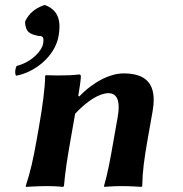

<svg xmlns="http://www.w3.org/2000/svg" viewBox="-20 -725 713 748"><path d="M77.6 -638C79.9 -600 95.5 -592 130.3 -585C142.1 -585 149.3 -583.1 149.3 -568.4C149.3 -564.5 148.8 -559.8 147.8 -554C143.6 -530 107.5 -484 44.6 -468C41.2 -461.2 39.2 -451.9 39.2 -443.9C39.2 -437.8 40.4 -432.6 42.9 -430C114.2 -443 194 -504 208.3 -585C210.6 -598.2 211.7 -610.1 211.7 -620.7C211.7 -670.1 188 -692.6 156.4 -705H151.4C114 -691 93.8 -673 78.5 -643ZM554.8 -180 574.4 -291C577.3 -307.5 578.8 -322.4 578.8 -335.9C578.8 -408.4 537.4 -439 461.5 -439C410.5 -439 345.1 -408 288.6 -349L285 -352C289 -374.8 295.1 -416.5 295 -425C295.1 -431.9 294.1 -435 287.8 -435C269.2 -432.1 236.8 -431 206.7 -431C188.6 -431 171.3 -431.4 158.3 -432L155.8 -429C155.9 -386.3 145.7 -309.7 132.5 -235L122.8 -180C109.6 -105 98 -53.5 80.1 0L81.6 3C81.6 3 129.1 0 164.1 0C198.4 0 225.6 3 225.6 3L229.1 0C234.2 -57 241.4 -104 254.8 -180L272.8 -282C319.7 -332 366.9 -362 402.9 -362C424.4 -362 442.4 -349.4 442.4 -307.5C442.4 -296.7 441.2 -284 438.5 -269L422.8 -180C409.6 -105 400.5 -53 385.1 0L386.6 3C386.6 3 419.1 0 454.1 0C488.1 0 531.6 3 531.6 3L534.1 0C535.2 -57 541.4 -104 554.8 -180Z"/></svg>

Font: Linux Biolinum O 
Style: Bold Italic
Weight: 700
Designer: Philipp H. Poll
Foundry: Philipp H. Poll
Version: Version 1.3.2